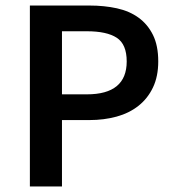

<svg xmlns="http://www.w3.org/2000/svg" viewBox="-20 -674 640 694"><path d="M88 0V-654H303Q357 -654 402.5 -644Q448 -634 481 -610Q514 -586 533 -547.5Q552 -509 552 -452Q552 -398 533 -358Q514 -318 480.5 -291.5Q447 -265 401.5 -252.5Q356 -240 303 -240H204V0ZM204 -333H294Q438 -333 438 -452Q438 -514 402 -537.5Q366 -561 294 -561H204Z"/></svg>

Font: Source Code Pro Semibold
Style: Regular
Weight: 600
Monospace: yes
Designer: Paul D. Hunt, Teo Tuominen
Foundry: Adobe Systems Incorporated
Version: Version 2.030;PS 1.000;hotconv 16.6.51;makeotf.lib2.5.65220